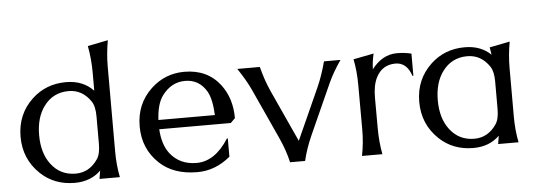

<svg xmlns="http://www.w3.org/2000/svg" viewBox="-50 -902 2960 1057"><g transform="rotate(-5 1430.5 -373.5)"><path d="M334 -40.5Q409.7 -40.5 456.1 -108.9Q475.1 -136.7 475.1 -192.9V-344.2Q475.1 -400.4 456.1 -428.2Q409.7 -496.6 334 -496.6Q248 -496.6 197.3 -428.2Q151.4 -366.7 151.4 -268.6Q151.4 -170.4 197.3 -108.9Q248 -40.5 334 -40.5ZM574.2 0H461.4Q465.8 -22 469.2 -45.4Q412.6 9.8 324.2 9.8Q211.9 9.8 135.7 -62.5Q48.8 -145.5 48.8 -268.6Q48.8 -393.1 135.7 -474.6Q212.9 -546.9 324.2 -546.9Q418 -546.9 475.1 -486.3V-589.8Q475.1 -659.2 461.4 -734.4L573.7 -756.8Q560.5 -680.7 560.5 -614.7V-143.6Q560.5 -66.4 574.2 0Z M1002 9.8Q871.1 9.8 793.9 -62.5Q707 -144 707 -268.6Q707 -393.6 793.9 -474.6Q871.6 -546.9 977.5 -546.9Q1105.5 -546.9 1175.8 -454.1Q1233.4 -377.9 1233.4 -268.6L1208.5 -243.7H813Q817.9 -157.7 856.4 -108.4Q909.2 -41 1002 -41Q1104 -41 1179.7 -160.6L1184.6 -160.2V-59.6Q1102.1 9.8 1002 9.8ZM813 -294.9H1125Q1120.6 -385.3 1096.2 -426.8Q1055.2 -496.6 977.5 -496.6Q901.4 -496.6 850.6 -428.2Q817.4 -383.3 813 -294.9Z M1514.6 0Q1500.5 -64.5 1466.8 -138.7L1340.3 -415.5Q1315.4 -469.7 1270 -537.1H1394.5Q1415 -458 1442.4 -398.4L1572.8 -113.3L1701.2 -398.4Q1729 -460.4 1749 -537.1H1840.3Q1795.9 -473.1 1770 -415.5L1645.5 -138.7Q1613.8 -68.4 1597.7 0Z M1912.1 0Q1926.3 -70.3 1926.3 -144.5L1925.8 -389.2Q1925.8 -467.3 1912.1 -534.2L2024.9 -556.2Q2014.6 -512.2 2013.2 -470.2Q2072.3 -546.9 2152.8 -546.9Q2194.8 -546.9 2232.4 -537.6V-415H2227.5Q2202.1 -490.7 2140.1 -490.7Q2066.9 -490.7 2033.2 -425.3Q2011.2 -382.8 2011.2 -313.5L2011.7 -144.5Q2011.7 -69.3 2024.9 0Z M2777.3 0H2664.6Q2668.9 -22 2671.9 -45.4Q2615.7 9.8 2527.3 9.8Q2415 9.8 2338.9 -62.5Q2252 -145.5 2252 -268.6Q2252 -393.1 2338.9 -474.6Q2416 -546.9 2527.3 -546.9Q2615.7 -546.9 2671.4 -493.2Q2668.5 -514.2 2664.6 -534.2L2776.9 -556.6Q2763.7 -481.9 2763.7 -413.6V-144Q2763.7 -67.4 2777.3 0ZM2537.1 -40.5Q2612.8 -40.5 2659.2 -108.9Q2678.2 -136.7 2678.2 -192.9V-344.2Q2678.2 -400.4 2659.2 -428.2Q2612.8 -496.6 2537.1 -496.6Q2451.2 -496.6 2400.4 -428.2Q2354.5 -366.7 2354.5 -268.6Q2354.5 -170.4 2400.4 -108.9Q2451.2 -40.5 2537.1 -40.5Z"/></g></svg>

Font: Classica
Style: Book
Weight: 400
Designer: Wojciech Kalinowski "wmk69" (wmk69@o2.pl)
Foundry: Wojciech Kalinowski "wmk69" (wmk69@o2.pl)
Version: Version 2.1.1; 2021-05-14